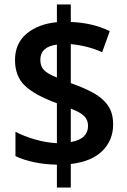

<svg xmlns="http://www.w3.org/2000/svg" viewBox="-20 -779 569 857"><path d="M234 -44Q179 -45 132 -55Q85 -65 49 -82V-191Q84 -172 135 -157Q186 -142 234 -140V-318Q134 -355 90.5 -397Q47 -439 47 -511Q47 -585 98.5 -628.5Q150 -672 234 -680V-759H296V-681Q345 -679 388 -669Q431 -659 470 -640L436 -546Q403 -561 367 -570Q331 -579 296 -582V-408Q353 -388 395.5 -365Q438 -342 461.5 -308.5Q485 -275 485 -224Q485 -153 437 -105.5Q389 -58 296 -47V58H234ZM234 -580Q160 -570 160 -512Q160 -483 176.5 -466Q193 -449 234 -433ZM296 -145Q336 -152 354.5 -170.5Q373 -189 373 -217Q373 -244 355 -261.5Q337 -279 296 -294Z"/></svg>

Font: Noto Sans Arabic UI SmCn SmBd
Style: Regular
Weight: 600
Width: 4
Designer: Monotype Design Team, Nadine Chahine and Nizar Qandah
Foundry: Monotype Imaging Inc.
Version: Version 2.010; ttfautohint (v1.8.4.7-5d5b)